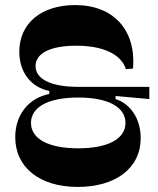

<svg xmlns="http://www.w3.org/2000/svg" viewBox="-20 -728 624 756"><path d="M286 8C437 8 534 -67 534 -184C534 -259 495 -319 435 -338V-350L568 -338V-386H288C182 -386 120 -416 120 -468C120 -519 180 -548 280 -548C384 -548 456 -516 476 -456L504 -458C516 -610 427 -708 276 -708C142 -708 56 -636 56 -524C56 -444 102 -384 174 -370V-358C92 -342 40 -275 40 -188C40 -69 136 8 286 8ZM102 -244C102 -307 171 -344 288 -344C405 -344 474 -307 474 -244C474 -181 405 -144 288 -144C171 -144 102 -181 102 -244Z"/></svg>

Font: Ribes
Style: Bold
Weight: 900
Designer: Luigi Gorlero
Foundry: Collletttivo
Version: Version 2.100;Glyphs 3.1.2 (3151)